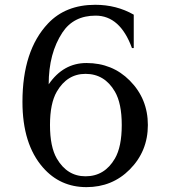

<svg xmlns="http://www.w3.org/2000/svg" viewBox="-20 -767 707 797"><path d="M338.9 9.8Q229.5 9.8 158.2 -71.8Q73.2 -168.9 73.2 -344.2Q73.2 -557.1 179.2 -669.4Q252.4 -747.1 375.5 -747.1Q463.4 -747.1 535.2 -706.1V-567.4H527.8Q478.5 -702.1 377 -702.1Q285.6 -702.1 239.3 -632.3Q182.1 -545.9 182.1 -417Q242.7 -505.4 338.9 -505.4Q446.3 -505.4 518.6 -432.6Q593.8 -356.9 593.8 -248Q593.8 -139.2 518.6 -63.5Q445.8 9.8 338.9 9.8ZM335 -35.2Q414.1 -35.2 457 -108.9Q485.4 -157.7 485.4 -248Q485.4 -337.9 457 -386.7Q414.1 -460.4 335 -460.4Q258.8 -460.4 215.8 -386.7Q187.5 -337.9 187.5 -248Q187.5 -157.7 215.8 -108.9Q258.8 -35.2 335 -35.2Z"/></svg>

Font: Modern Antiqua
Style: Book
Weight: 400
Designer: Wojciech Kalinowski "wmk69" (wmk69@o2.pl)
Foundry: Wojciech Kalinowski "wmk69" (wmk69@o2.pl)
Version: Version 3.1.0; 2021-05-28